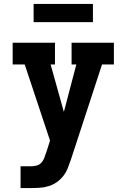

<svg xmlns="http://www.w3.org/2000/svg" viewBox="-20 -746 640 971"><path d="M84 205V95H137Q151 95 164.5 91.5Q178 88 188 78Q198 68 203 55Q208 42 212 29H213V28L233 -35L105 -420H44V-530H258V-420H236L303 -180L366 -420H342V-530H556V-420H496L338 63Q331 84 322.5 105Q314 126 300 144Q286 162 267.5 175Q249 188 227 195Q205 202 182.5 203.5Q160 205 137 205ZM150 -634V-726H450V-634Z"/></svg>

Font: Iosevka Slab XBdEx
Style: Regular
Weight: 800
Width: 7
Monospace: yes
Designer: Belleve Invis
Foundry: Belleve Invis
Version: Version 11.1.0; ttfautohint (v1.8.3)